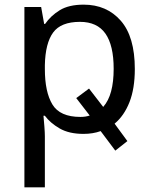

<svg xmlns="http://www.w3.org/2000/svg" viewBox="-20 -566 655 826"><path d="M339 10Q277 10 236.5 -13.5Q196 -37 173 -68H167Q169 -48 171 -21Q173 6 173 20V240H85V-536H157L170 -463H174Q198 -498 237 -522Q276 -546 340 -546Q439 -546 499.5 -477Q560 -408 560 -269Q560 -185 537 -126.5Q514 -68 473 -34L528 41L476 82L413 -2Q380 10 339 10ZM324 -472Q242 -472 208.5 -426Q175 -380 173 -286V-269Q173 -170 205.5 -116.5Q238 -63 326 -63Q348 -63 366 -69L308 -144L363 -185L424 -106Q447 -132 458 -173Q469 -214 469 -270Q469 -371 433.5 -421.5Q398 -472 324 -472Z"/></svg>

Font: TSCustom
Style: Regular
Weight: 400
Designer: Monotype Design Team
Foundry: Monotype Imaging Inc.
Version: Version 2.004; ttfautohint (v1.8.3) -l 8 -r 50 -G 200 -x 14 